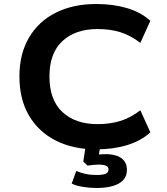

<svg xmlns="http://www.w3.org/2000/svg" viewBox="-20 -735 836 959"><path d="M461 11Q346 11 259.5 -32.5Q173 -76 125 -157.5Q77 -239 77 -353Q77 -466 125 -547.5Q173 -629 259.5 -672Q346 -715 461 -715Q545 -715 614.5 -694.5Q684 -674 731 -631L681 -521Q631 -559 580 -574.5Q529 -590 467 -590Q357 -590 292 -530Q227 -470 227 -353Q227 -236 291.5 -175.5Q356 -115 467 -115Q529 -115 580 -130.5Q631 -146 681 -184L731 -74Q684 -31 614.5 -10Q545 11 461 11ZM462 204Q430 204 395 198.5Q360 193 338 182L361 119Q382 128 406.5 133.5Q431 139 462 139Q493 139 507.5 133Q522 127 522 111Q522 97 508 92Q494 87 473 87Q464 87 447.5 88.5Q431 90 417 92L396 72L410 -20H483L470 63L438 44Q452 39 471 37Q490 35 510 35Q538 35 561.5 42.5Q585 50 599.5 67.5Q614 85 614 113Q614 145 595 165Q576 185 542 194.5Q508 204 462 204Z"/></svg>

Font: Nunito Sans 7pt SemiExpanded
Style: Bold
Weight: 700
Width: 6
Designer: Vernon Adams
Foundry: Vernon Adams
Version: Version 3.101;gftools[0.9.27]